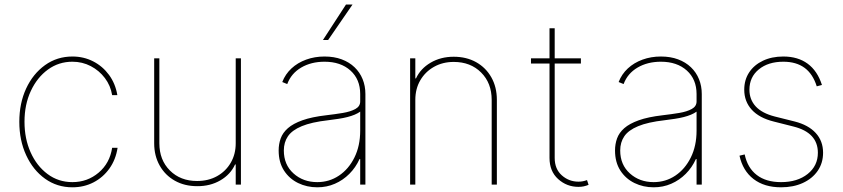

<svg xmlns="http://www.w3.org/2000/svg" viewBox="-20 -798 3644 830"><path d="M293 11.7Q226.6 11.7 174.8 -25.4Q123 -62.5 93.3 -126.7Q63.5 -190.9 63.5 -271.5Q63.5 -351.6 93 -415.3Q122.6 -479 174.6 -516.4Q226.6 -553.7 293 -553.7Q341.8 -553.7 382.8 -532.7Q423.8 -511.7 451.4 -474.1Q479 -436.5 487.3 -386.7H464.8Q458 -428.2 433.3 -460.7Q408.7 -493.2 372.3 -512.2Q335.9 -531.2 293 -531.2Q233.9 -531.2 187.3 -497.3Q140.6 -463.4 113.3 -404.8Q85.9 -346.2 85.9 -271.5Q85.9 -198.7 112.3 -139.6Q138.7 -80.6 185.5 -45.7Q232.4 -10.7 293 -10.7Q357.9 -10.7 406.2 -51.5Q454.6 -92.3 464.8 -159.2H488.3Q480.5 -107.9 452.9 -69.3Q425.3 -30.8 384 -9.5Q342.8 11.7 293 11.7Z M999 -178.7V-545.9H1021.5V0H999V-86.9H996.1Q976.6 -43.9 932.6 -18.3Q888.7 7.3 832 6.8Q777.8 6.8 735.8 -16.8Q693.8 -40.5 670.2 -82.5Q646.5 -124.5 646.5 -178.7V-545.9H668.9V-178.7Q668.9 -106.4 714.4 -61Q759.8 -15.6 832 -15.6Q880.9 -15.6 918.5 -36.6Q956.1 -57.6 977.5 -94.5Q999 -131.3 999 -178.7Z M1351.6 11.7Q1306.6 11.7 1268.6 -6.8Q1230.5 -25.4 1207.5 -61Q1184.6 -96.7 1184.6 -147.5Q1184.6 -175.3 1193.4 -199.7Q1202.1 -224.1 1224.6 -243.9Q1247.1 -263.7 1287.4 -278.1Q1327.6 -292.5 1390.6 -299.8Q1428.7 -304.2 1462.2 -309.8Q1495.6 -315.4 1516.4 -326.9Q1537.1 -338.4 1537.1 -359.4V-391.6Q1537.1 -455.1 1494.9 -493.2Q1452.6 -531.2 1382.8 -531.2Q1325.2 -531.2 1282 -505.9Q1238.8 -480.5 1221.7 -434.6L1200.2 -443.4Q1213.4 -477.5 1240 -502.2Q1266.6 -526.9 1303.5 -540.3Q1340.3 -553.7 1382.8 -553.7Q1424.3 -553.7 1457 -541.5Q1489.7 -529.3 1512.7 -507.3Q1535.6 -485.4 1547.6 -455.8Q1559.6 -426.3 1559.6 -391.6V0H1537.1V-110.4H1534.2Q1517.6 -73.7 1490.2 -46.4Q1462.9 -19 1427.7 -3.7Q1392.6 11.7 1351.6 11.7ZM1351.6 -10.7Q1403.3 -10.7 1445.3 -38.8Q1487.3 -66.9 1512.2 -117.2Q1537.1 -167.5 1537.1 -233.4V-315.4Q1526.9 -308.1 1512.9 -302.2Q1499 -296.4 1481.7 -292Q1464.4 -287.6 1443.6 -284.4Q1422.9 -281.2 1399.4 -278.3Q1326.2 -270 1284.2 -252.4Q1242.2 -234.9 1224.6 -208.7Q1207 -182.6 1207 -147.5Q1207 -85.9 1248.8 -48.3Q1290.5 -10.7 1351.6 -10.7ZM1376 -625 1475.6 -778.3H1503.9L1398.4 -625Z M1775.4 -366.2V0H1752.9V-545.9H1775.4V-459H1778.3Q1797.9 -501.5 1841.6 -527.1Q1885.3 -552.7 1941.4 -552.7Q1996.6 -552.7 2038.6 -529.1Q2080.6 -505.4 2104.2 -463.4Q2127.9 -421.4 2127.9 -366.2V0H2105.5V-366.2Q2105.5 -439 2059.8 -484.6Q2014.2 -530.3 1941.4 -530.3Q1893.6 -530.3 1856 -509Q1818.4 -487.8 1796.9 -450.9Q1775.4 -414.1 1775.4 -366.2Z M2491.2 -545.9V-523.4H2275.4V-545.9ZM2355.5 -675.8H2377.9V-115.2Q2377.9 -67.4 2408.7 -40Q2439.5 -12.7 2480.5 -12.7Q2490.7 -12.7 2499.5 -14.4Q2508.3 -16.1 2517.6 -19.5L2524.4 1Q2513.7 5.4 2503.4 7.6Q2493.2 9.8 2480.5 9.8Q2430.2 9.8 2392.8 -23.9Q2355.5 -57.6 2355.5 -115.2Z M2805.7 11.7Q2760.7 11.7 2722.7 -6.8Q2684.6 -25.4 2661.6 -61Q2638.7 -96.7 2638.7 -147.5Q2638.7 -175.3 2647.5 -199.7Q2656.2 -224.1 2678.7 -243.9Q2701.2 -263.7 2741.5 -278.1Q2781.7 -292.5 2844.7 -299.8Q2882.8 -304.2 2916.3 -309.8Q2949.7 -315.4 2970.5 -326.9Q2991.2 -338.4 2991.2 -359.4V-391.6Q2991.2 -455.1 2949 -493.2Q2906.7 -531.2 2836.9 -531.2Q2779.3 -531.2 2736.1 -505.9Q2692.9 -480.5 2675.8 -434.6L2654.3 -443.4Q2667.5 -477.5 2694.1 -502.2Q2720.7 -526.9 2757.6 -540.3Q2794.4 -553.7 2836.9 -553.7Q2878.4 -553.7 2911.1 -541.5Q2943.8 -529.3 2966.8 -507.3Q2989.7 -485.4 3001.7 -455.8Q3013.7 -426.3 3013.7 -391.6V0H2991.2V-110.4H2988.3Q2971.7 -73.7 2944.3 -46.4Q2917 -19 2881.8 -3.7Q2846.7 11.7 2805.7 11.7ZM2805.7 -10.7Q2857.4 -10.7 2899.4 -38.8Q2941.4 -66.9 2966.3 -117.2Q2991.2 -167.5 2991.2 -233.4V-315.4Q2981 -308.1 2967 -302.2Q2953.1 -296.4 2935.8 -292Q2918.5 -287.6 2897.7 -284.4Q2877 -281.2 2853.5 -278.3Q2780.3 -270 2738.3 -252.4Q2696.3 -234.9 2678.7 -208.7Q2661.1 -182.6 2661.1 -147.5Q2661.1 -85.9 2702.9 -48.3Q2744.6 -10.7 2805.7 -10.7Z M3533.2 -430.7 3510.7 -424.8Q3494.1 -478 3458.3 -504.6Q3422.4 -531.2 3366.2 -531.2Q3300.8 -531.2 3260.3 -498Q3219.7 -464.8 3219.7 -410.2Q3219.7 -367.7 3246.8 -338.1Q3273.9 -308.6 3329.1 -294.4L3415 -272.9Q3474.6 -257.8 3506.3 -223.1Q3538.1 -188.5 3538.1 -137.7Q3538.1 -93.3 3514.9 -59.6Q3491.7 -25.9 3450.7 -7.1Q3409.7 11.7 3356.4 11.7Q3283.7 11.7 3237.3 -24.2Q3190.9 -60.1 3176.8 -125L3199.2 -130.4Q3211.4 -72.3 3251.5 -41.5Q3291.5 -10.7 3356.4 -10.7Q3427.2 -10.7 3471.4 -45.9Q3515.6 -81.1 3515.6 -137.7Q3515.6 -224.6 3410.2 -251L3325.2 -272.5Q3262.2 -288.1 3229.7 -323.7Q3197.3 -359.4 3197.3 -410.2Q3197.3 -453.1 3218.8 -485.4Q3240.2 -517.6 3278.3 -535.6Q3316.4 -553.7 3366.2 -553.7Q3429.2 -553.7 3471.4 -522.7Q3513.7 -491.7 3533.2 -430.7Z"/></svg>

Font: Inter Tight Thin
Style: Regular
Weight: 250
Designer: Rasmus Andersson
Foundry: rsms
Version: Version 3.004